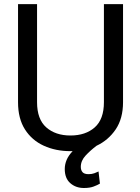

<svg xmlns="http://www.w3.org/2000/svg" viewBox="-20 -731 688 941"><path d="M489.3 -710.9H583V-230Q583 -149.9 546.9 -96.7Q510.7 -43.5 453.1 -16.6Q423.3 5.9 399.7 31.2Q376 56.6 376 86.9Q376 103 384.5 112.8Q393.1 122.6 414.1 122.6Q430.2 122.6 442.9 117.9Q455.6 113.3 462.9 109.4L469.7 168.9Q457.5 176.3 438.7 183.3Q419.9 190.4 391.1 190.4Q351.6 190.4 324.5 166.7Q297.4 143.1 297.4 97.2Q297.4 74.7 306.6 52.7Q315.9 30.8 335.9 9.8Q330.6 9.8 325.2 9.8Q252.9 9.8 194.6 -16.8Q136.2 -43.5 102.3 -96.7Q68.4 -149.9 68.4 -230V-710.9H161.6V-230Q161.6 -146.5 206.8 -106.7Q252 -66.9 325.2 -66.9Q399.4 -66.9 444.3 -106.7Q489.3 -146.5 489.3 -230Z"/></svg>

Font: Vazirmatn RD UI FD
Style: Regular
Weight: 400
Designer: Saber Rastikerdar
Foundry: Saber Rastikerdar
Version: Version 33.003